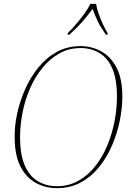

<svg xmlns="http://www.w3.org/2000/svg" viewBox="-20 -964 673 995"><path d="M275 11Q214 11 164 -17Q114 -45 85 -103.5Q56 -162 56 -253Q55 -311 69 -375.5Q83 -440 110.5 -502Q138 -564 179 -614.5Q220 -665 274.5 -695Q329 -725 398 -725Q455 -725 504.5 -698Q554 -671 584 -613.5Q614 -556 614 -463Q614 -405 601 -340Q588 -275 561.5 -212.5Q535 -150 494.5 -99.5Q454 -49 399.5 -19Q345 11 275 11ZM275 1Q336 1 386 -27Q436 -55 473.5 -102.5Q511 -150 536 -210Q561 -270 573.5 -335Q586 -400 586 -463Q586 -554 562 -609Q538 -664 495 -689.5Q452 -715 398 -715Q337 -715 288 -687.5Q239 -660 200.5 -613Q162 -566 136 -506.5Q110 -447 97 -381.5Q84 -316 84 -253Q84 -160 109.5 -104Q135 -48 178.5 -23.5Q222 1 275 1ZM331 -792Q350 -811 373.5 -838Q397 -865 417.5 -893.5Q438 -922 448 -944H478Q481 -922 491 -893.5Q501 -865 513.5 -838Q526 -811 538 -792L537 -784H529Q502 -822 487.5 -851.5Q473 -881 460 -918Q432 -880 406.5 -851Q381 -822 339 -784H331Z"/></svg>

Font: Noto Serif Display SemiCondensed Thin
Style: Italic
Weight: 100
Width: 4
Italic angle: -12°
Designer: Monotype Design Team
Foundry: Monotype Imaging Inc.
Version: Version 2.009